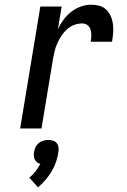

<svg xmlns="http://www.w3.org/2000/svg" viewBox="-20 -548 540 819"><path d="M66 0 152 -520H243L227 -424Q237 -445 251.5 -464.5Q266 -484 285 -498.5Q304 -513 326 -520.5Q348 -528 370 -528Q388 -528 405 -523Q422 -518 434 -506Q446 -494 453 -477.5Q460 -461 462 -443Q464 -425 462.5 -406.5Q461 -388 458 -370H367Q369 -383 369.5 -396Q370 -409 366.5 -421Q363 -433 353.5 -440.5Q344 -448 331 -448Q314 -448 297 -442Q280 -436 266 -423.5Q252 -411 242 -395.5Q232 -380 224.5 -363.5Q217 -347 213 -330Q209 -313 206 -296L157 0ZM142 251 105 210Q120 198 131.5 183Q143 168 152 151Q144 149 138 144.5Q132 140 128.5 133Q125 126 124.5 117.5Q124 109 125 101Q127 90 131.5 80Q136 70 145 62.5Q154 55 165 52Q176 49 186 49Q196 49 206 52Q216 55 222 62.5Q228 70 229.5 80Q231 90 229 101Q226 122 219 142.5Q212 163 200.5 182.5Q189 202 174.5 219Q160 236 142 251Z"/></svg>

Font: Iosevka SS18 Medium
Style: Italic
Weight: 500
Italic angle: -9°
Monospace: yes
Designer: Belleve Invis
Foundry: Belleve Invis
Version: Version 25.1.1; ttfautohint (v1.8.4)